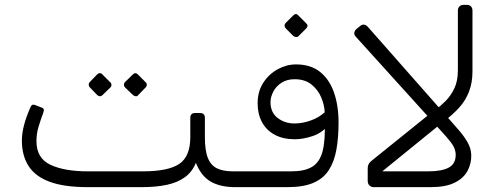

<svg xmlns="http://www.w3.org/2000/svg" viewBox="-20 -770 2059 790"><path d="M341 0Q244 0 184.5 -22Q125 -44 97.5 -87Q70 -130 70 -192Q70 -249 105 -328Q108 -336 113 -338.5Q118 -341 129 -336L150 -328Q157 -326 159.5 -321.5Q162 -317 158 -306Q148 -279 139 -250Q130 -221 130 -189Q130 -119 187.5 -92Q245 -65 341 -65H568Q672 -65 717.5 -95.5Q763 -126 763 -206V-285Q763 -305 783 -305H803Q823 -305 823 -285V-206Q823 -150 835.5 -119.5Q848 -89 873.5 -77Q899 -65 938 -65H963Q978 -65 978 -50V-30Q978 0 948 0Q887 0 847.5 -22.5Q808 -45 786 -100Q771 -63 741 -41Q711 -19 666.5 -9.5Q622 0 563 0ZM401 -378Q397 -374 391 -374Q385 -374 380 -379L349 -411Q345 -416 345 -421.5Q345 -427 349 -432L380 -464Q385 -469 391 -469Q397 -469 401 -464L433 -432Q438 -428 438.5 -421.5Q439 -415 434 -410ZM548 -378Q544 -373 538 -374Q532 -375 527 -379L494 -411Q490 -415 490 -421.5Q490 -428 494 -432L527 -464Q532 -469 537 -469Q542 -469 547 -464L579 -432Q584 -428 584 -421.5Q584 -415 579 -410Z M956 0Q942 0 937.5 -5Q933 -10 933.5 -16.5Q934 -23 934 -28V-44Q934 -59 937.5 -62Q941 -65 956 -65H1179Q1233 -65 1264 -83.5Q1295 -102 1307 -146.5Q1319 -191 1316 -269L1330 -254Q1305 -223 1266 -210Q1227 -197 1193 -197Q1145 -197 1110.5 -215.5Q1076 -234 1058 -267.5Q1040 -301 1040 -345Q1040 -393 1063 -429Q1086 -465 1122.5 -485Q1159 -505 1198 -505Q1258 -505 1296.5 -474.5Q1335 -444 1354 -390Q1373 -336 1373 -266Q1373 -203 1364 -153.5Q1355 -104 1332.5 -69.5Q1310 -35 1269 -17.5Q1228 0 1163 0ZM1192 -262Q1224 -262 1258 -274Q1292 -286 1316 -308Q1315 -337 1302 -368.5Q1289 -400 1262 -422Q1235 -444 1192 -444Q1160 -444 1137.5 -429Q1115 -414 1104 -392Q1093 -370 1093 -350Q1093 -307 1122.5 -284.5Q1152 -262 1192 -262ZM1208 -621Q1204 -617 1198 -617.5Q1192 -618 1187 -622L1155 -654Q1151 -659 1151 -665Q1151 -671 1155 -675L1187 -707Q1192 -712 1197.5 -712Q1203 -712 1207 -707L1239 -675Q1251 -664 1240 -653Z M1513 0Q1493 -6 1493 -26V-77Q1493 -86 1496 -93Q1499 -100 1507 -107L1754 -306L1793 -260L1553 -65H1742Q1798 -65 1826.5 -80.5Q1855 -96 1855 -133Q1855 -159 1835.5 -184Q1816 -209 1796 -230L1443 -620Q1436 -628 1438 -636.5Q1440 -645 1447 -651L1463 -664Q1471 -670 1479 -668.5Q1487 -667 1494 -659L1835 -272Q1851 -254 1870 -232Q1889 -210 1903.5 -185Q1918 -160 1919 -133Q1920 -98 1904 -67.5Q1888 -37 1851 -18.5Q1814 0 1752 0ZM1809 -273 1769 -316Q1792 -333 1813.5 -354.5Q1835 -376 1849.5 -406.5Q1864 -437 1864 -481V-727Q1864 -737 1870.5 -743.5Q1877 -750 1887 -750H1901Q1912 -750 1918 -743.5Q1924 -737 1924 -727V-476Q1924 -430 1910 -393.5Q1896 -357 1870 -328Q1844 -299 1809 -273Z"/></svg>

Font: Rubik Light
Style: Italic
Weight: 300
Italic angle: -12°
Designer: Hubert and Fischer
Foundry: Hubert and Fischer
Version: Version 2.300;gftools[0.9.30]